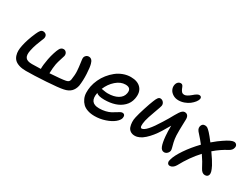

<svg xmlns="http://www.w3.org/2000/svg" viewBox="-63 -1423 2868 2186"><g transform="rotate(30 1370.5 -329.5)"><path d="M240.2 -7.8Q187 -7.8 148.9 -20.5Q110.8 -33.2 90.3 -54Q69.8 -74.7 60.3 -104.7Q50.8 -134.8 51.3 -165Q51.8 -195.3 59.1 -231Q77.1 -321.3 125 -429.2Q140.6 -464.8 154.3 -481Q168 -497.1 187 -497.1Q212.4 -497.1 227.1 -481.2Q241.7 -465.3 236.8 -437Q235.4 -428.2 222.4 -398.7Q209.5 -369.1 193.4 -323.7Q177.2 -278.3 168 -231Q155.3 -168.9 176.3 -139.4Q197.3 -109.9 261.2 -109.9Q306.6 -109.9 377 -112.8Q376 -162.1 392.1 -248Q401.4 -295.9 415.5 -339.6Q429.7 -383.3 439.9 -401.9Q456.5 -438 491.2 -438Q513.2 -438 527.1 -419.2Q541 -400.4 536.1 -374Q534.7 -365.7 519.8 -321.3Q504.9 -276.9 498 -242.2Q488.8 -192.4 486.8 -119.1Q647 -129.4 692.9 -139.2Q714.4 -144 724.4 -152.6Q734.4 -161.1 738.8 -181.2Q749.5 -248.5 746.3 -297.6Q743.2 -346.7 735.6 -397.5Q728 -448.2 729 -458Q730.5 -478.5 745.6 -493.2Q760.7 -507.8 782.2 -507.8Q826.7 -507.8 841.8 -448.2Q853 -409.7 857.4 -324.2Q861.8 -238.8 851.1 -165Q839.4 -113.3 807.9 -82.8Q776.4 -52.2 720.2 -41Q663.6 -28.3 502.2 -18.1Q340.8 -7.8 240.2 -7.8Z M1172.9 46.9Q1122.1 46.9 1081.8 33.2Q1041.5 19.5 1016.6 -4.9Q991.7 -29.3 976.6 -63Q961.4 -96.7 960.2 -136.5Q959 -176.3 966.8 -220.2Q976.6 -268.6 998.3 -315.9Q1020 -363.3 1053 -404.5Q1085.9 -445.8 1125.5 -477.5Q1165 -509.3 1213.9 -527.6Q1262.7 -545.9 1313 -545.9Q1403.8 -545.9 1448.5 -495.4Q1493.2 -444.8 1475.6 -356Q1463.4 -294.4 1419.4 -251.7Q1375.5 -209 1314 -189.5Q1252.4 -169.9 1177.7 -169.9Q1099.1 -169.9 1070.8 -196.8Q1042 -55.2 1174.8 -55.2Q1218.8 -55.2 1256.8 -64.5Q1294.9 -73.7 1320.1 -87.2Q1345.2 -100.6 1365.5 -114Q1385.7 -127.4 1402.6 -136.7Q1419.4 -146 1431.6 -146Q1451.7 -146 1460.4 -132.6Q1469.2 -119.1 1464.8 -95.2Q1458 -63.5 1417.7 -30.8Q1377.4 2 1310.8 24.4Q1244.1 46.9 1172.9 46.9ZM1093.8 -262.2Q1100.1 -262.2 1126 -257.1Q1151.9 -252 1174.8 -252Q1254.4 -252 1306.2 -281.5Q1357.9 -311 1367.7 -362.8Q1383.3 -440.9 1302.7 -440.9Q1238.8 -440.9 1180.4 -389.6Q1122.1 -338.4 1090.8 -262.2Z M1911.6 -585.9Q1870.1 -585.9 1838.9 -605.2Q1807.6 -624.5 1794.2 -651.9Q1780.8 -679.2 1783.7 -707Q1787.1 -736.3 1803 -752.7Q1818.8 -769 1841.8 -769Q1856.9 -769 1865.5 -757.1Q1874 -745.1 1882.8 -720.2Q1888.7 -708 1891.8 -702.4Q1895 -696.8 1901.6 -688.7Q1908.2 -680.7 1917.2 -677.2Q1926.3 -673.8 1939 -673.8Q1967.3 -673.8 2016.6 -714.8Q2035.2 -730.5 2043.5 -737.1Q2051.8 -743.7 2065.4 -750.7Q2079.1 -757.8 2090.8 -757.8Q2106.9 -757.8 2114.7 -747.6Q2122.6 -737.3 2118.7 -721.2Q2113.8 -700.7 2095.5 -677.5Q2077.1 -654.3 2050.5 -633.8Q2023.9 -613.3 1986.8 -599.6Q1949.7 -585.9 1911.6 -585.9ZM1681.6 12.2Q1647 12.2 1623.5 -4.4Q1600.1 -21 1591.1 -47.6Q1582 -74.2 1580.3 -107.7Q1578.6 -141.1 1586.9 -174.8Q1597.7 -224.1 1624.3 -306.9Q1650.9 -389.6 1668 -431.2Q1681.6 -467.3 1694.8 -485.1Q1708 -502.9 1724.6 -502.9Q1750 -502.9 1766.8 -482.4Q1783.7 -461.9 1778.8 -435.1Q1775.4 -418.5 1742.2 -328.4Q1709 -238.3 1699.7 -195.8Q1679.7 -98.1 1710 -98.1Q1766.1 -98.1 1881.8 -288.1Q1901.4 -317.9 1922.9 -355.5Q1944.3 -393.1 1957.5 -417Q1970.7 -440.9 1985.6 -463.1Q2000.5 -485.4 2014.4 -496.1Q2028.3 -506.8 2043 -506.8Q2070.3 -506.8 2083.5 -488.5Q2096.7 -470.2 2095.7 -439Q2095.2 -425.3 2093.8 -373.8Q2092.3 -322.3 2092 -297.9Q2091.8 -273.4 2092.8 -229Q2095.2 -183.6 2104.2 -144.5Q2113.3 -105.5 2119.9 -83Q2126.5 -60.5 2125 -46.9Q2122.1 -24.9 2104.7 -8.5Q2087.4 7.8 2065.9 7.8Q2030.8 7.8 2013.9 -34.4Q1997.1 -76.7 1989.7 -160.2Q1984.4 -219.2 1985.8 -294.9Q1947.8 -229 1924.8 -191.9Q1869.6 -102.5 1805.9 -45.2Q1742.2 12.2 1681.6 12.2Z M2200.7 109.9Q2187.5 109.9 2178.5 103.8Q2169.4 97.7 2165.3 82.3Q2161.1 66.9 2170.4 40Q2185.1 -15.1 2244.1 -102.8Q2303.2 -190.4 2386.7 -276.9Q2347.2 -328.1 2307.6 -371.1Q2285.2 -394 2276.4 -411.6Q2267.6 -429.2 2271.5 -450.2Q2280.8 -491.2 2318.4 -491.2Q2338.4 -491.2 2352.3 -481.9Q2366.2 -472.7 2392.6 -444.8Q2416.5 -419.4 2467.3 -353Q2534.2 -410.2 2579.6 -439Q2661.6 -495.1 2697.8 -495.1Q2719.2 -495.1 2731.4 -480.2Q2743.7 -465.3 2739.7 -443.8Q2736.3 -424.3 2725.1 -410.2Q2713.9 -396 2692.4 -383.8Q2609.4 -341.8 2527.3 -271Q2587.4 -187 2614.7 -134.8Q2635.3 -93.8 2641.1 -72Q2647 -50.3 2644.5 -34.2Q2636.7 1 2597.7 1Q2559.1 1 2533.7 -48.8Q2499.5 -117.7 2447.8 -191.9Q2347.7 -84 2269.5 61Q2255.9 84.5 2237.3 97.2Q2218.8 109.9 2200.7 109.9Z"/></g></svg>

Font: Shantell Sans Irregular
Style: Italic
Weight: 500
Italic angle: -11.31°
Designer: Stephen Nixon, Anya Danilova, Shantell Martin
Foundry: Arrow Type
Version: Version 1.006;[9816181b4]